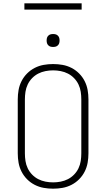

<svg xmlns="http://www.w3.org/2000/svg" viewBox="-20 -1129 640 1157"><path d="M300 8Q271 8 243 3Q215 -2 189.5 -15Q164 -28 143.5 -48.5Q123 -69 110 -94.5Q97 -120 92 -148Q87 -176 87 -205V-530Q87 -559 92 -587Q97 -615 110 -640.5Q123 -666 143.5 -686.5Q164 -707 189.5 -720Q215 -733 243 -738Q271 -743 300 -743Q329 -743 357 -738Q385 -733 410.5 -720Q436 -707 456.5 -686.5Q477 -666 490 -640.5Q503 -615 508 -587Q513 -559 513 -530V-205Q513 -176 508 -148Q503 -120 490 -94.5Q477 -69 456.5 -48.5Q436 -28 410.5 -15Q385 -2 357 3Q329 8 300 8ZM300 -30Q323 -30 346 -34.5Q369 -39 389.5 -49.5Q410 -60 426.5 -77Q443 -94 453 -115Q463 -136 466.5 -159Q470 -182 470 -205V-530Q470 -553 466.5 -576Q463 -599 453 -620Q443 -641 426.5 -658Q410 -675 389.5 -685.5Q369 -696 346 -700.5Q323 -705 300 -705Q277 -705 254 -700.5Q231 -696 210.5 -685.5Q190 -675 173.5 -658Q157 -641 147 -620Q137 -599 133.5 -576Q130 -553 130 -530V-205Q130 -182 133.5 -159Q137 -136 147 -115Q157 -94 173.5 -77Q190 -60 210.5 -49.5Q231 -39 254 -34.5Q277 -30 300 -30ZM300 -846Q292 -846 284.5 -848Q277 -850 271 -856Q265 -862 263 -869.5Q261 -877 261 -885Q261 -893 263 -900.5Q265 -908 271 -914Q277 -920 284.5 -922Q292 -924 300 -924Q308 -924 315.5 -922Q323 -920 329 -914Q335 -908 337 -900.5Q339 -893 339 -885Q339 -877 337 -869.5Q335 -862 329 -856Q323 -850 315.5 -848Q308 -846 300 -846ZM472 -1071H127V-1109H472Z"/></svg>

Font: Iosevka Aile Extralight
Style: Regular
Weight: 200
Designer: Belleve Invis
Foundry: Belleve Invis
Version: Version 31.1.0; ttfautohint (v1.8.4)